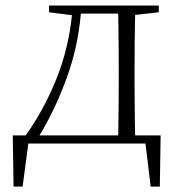

<svg xmlns="http://www.w3.org/2000/svg" viewBox="-20 -527 651 705"><path d="M125 -29.8H414.1Q414.6 -57.6 415 -92.5Q415.5 -127.4 415.8 -162.8Q416 -198.2 416 -226.1V-282.2Q416 -309.6 415.8 -344.5Q415.5 -379.4 415 -414.6Q414.6 -449.7 414.1 -477.1H276.9Q266.6 -355 224.4 -239.3Q182.1 -123.5 125 -29.8ZM476.1 -29.8H569.8L566.9 158.2H533.2L514.2 0H84L63 158.2H29.8L26.9 -29.8H74.2Q139.2 -120.1 185.3 -232.9Q231.4 -345.7 244.1 -471.2L160.2 -481.9V-506.8H563V-481.9L476.1 -472.2Q475.1 -430.7 474.6 -376.5Q474.1 -322.3 474.1 -282.2V-226.1Q474.1 -198.2 474.4 -162.8Q474.6 -127.4 475.1 -92.5Q475.6 -57.6 476.1 -29.8Z"/></svg>

Font: Source Han Serif CN ExtraLight
Style: Regular
Weight: 250
Designer: Ryoko NISHIZUKA  (kana & ideographs); Frank Grießhammer (Latin, Greek & Cyrillic); Wenlong ZHANG  (bopomofo); Sandoll Co
Foundry: Adobe Systems Incorporated
Version: Version 1.001;PS 1.001;hotconv 16.6.54;makeotf.lib2.5.65590